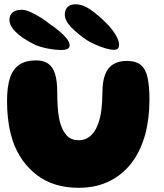

<svg xmlns="http://www.w3.org/2000/svg" viewBox="-20 -874 782 914"><path d="M354.5 20Q235.5 20 156.2 -40.2Q77 -100.5 41.5 -201Q36 -218.5 31.2 -236.5Q26.5 -254.5 23.2 -273.2Q20 -292 17.8 -312Q15.5 -332 14.5 -352.5Q13.5 -373 13.5 -394Q13.5 -459 27 -501.5Q40.5 -544 71 -565.2Q101.5 -586.5 152 -586.5Q186 -586.5 208.2 -571.8Q230.5 -557 241.5 -523.8Q252.5 -490.5 252.5 -434Q252.5 -417.5 253 -400.8Q253.5 -384 254.5 -368.2Q255.5 -352.5 257.2 -337.5Q259 -322.5 261.8 -308.8Q264.5 -295 268.5 -283Q279 -248.5 299.2 -227.5Q319.5 -206.5 354.5 -206.5Q377.5 -206.5 395 -216.2Q412.5 -226 425.2 -242.8Q438 -259.5 446 -282Q452 -297.5 456.2 -315.2Q460.5 -333 462.8 -352.2Q465 -371.5 466.2 -391.5Q467.5 -411.5 467.5 -431Q467.5 -486.5 480.8 -520Q494 -553.5 520 -568.8Q546 -584 584 -584Q627.5 -584 650.8 -564.2Q674 -544.5 682.8 -503.5Q691.5 -462.5 691.5 -399.5Q691.5 -377 690.2 -355.8Q689 -334.5 686.5 -314Q684 -293.5 680.2 -273.8Q676.5 -254 671.5 -235.2Q666.5 -216.5 660 -199Q636 -131.5 593.2 -82.5Q550.5 -33.5 490.5 -6.8Q430.5 20 354.5 20ZM268.5 -636Q245 -636 211 -642.2Q177 -648.5 149.5 -659.5Q117.5 -674.5 89 -694Q60.5 -713.5 42.8 -735.2Q25 -757 25 -779.5Q25 -803.5 40.8 -815.5Q56.5 -827.5 83 -827.5Q101 -827.5 124.8 -817Q148.5 -806.5 173.8 -790.5Q199 -774.5 220.5 -757Q241 -743.5 262 -726Q283 -708.5 297.2 -690.8Q311.5 -673 311.5 -658.5Q311.5 -647.5 302.2 -641.8Q293 -636 268.5 -636ZM522 -637Q506 -637 483.5 -643.5Q461 -650 438 -660Q415 -670 396.5 -681Q350.5 -711.5 319.5 -743.5Q288.5 -775.5 288.5 -805Q288.5 -827.5 301.8 -840.5Q315 -853.5 339 -853.5Q374.5 -853.5 411 -828Q447.5 -802.5 485 -765Q509.5 -741.5 528.2 -711.8Q547 -682 547 -660.5Q547 -649.5 541.5 -643.2Q536 -637 522 -637Z"/></svg>

Font: Gluten
Style: Bold
Weight: 700
Designer: Tyler Finck
Foundry: Etcetera Type Company
Version: Version 1.204